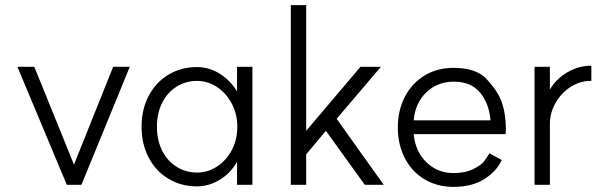

<svg xmlns="http://www.w3.org/2000/svg" viewBox="-20 -722 2373 750"><path d="M298 0H241L48 -461H114L269 -79L422 -461H487Z M533 -227Q533 -294 560.5 -347Q588 -400 637.5 -430Q687 -460 749 -460Q796 -460 837 -435Q878 -410 906 -365V-461H966V0H906V-90Q880 -45 838 -19.5Q796 6 749 6Q687 6 637.5 -24Q588 -54 560.5 -107Q533 -160 533 -227ZM907 -227Q907 -277 885 -318Q863 -359 827 -382.5Q791 -406 750 -406Q705 -406 669 -383Q633 -360 613 -319.5Q593 -279 593 -227Q593 -175 613 -134.5Q633 -94 669 -71Q705 -48 750 -48Q791 -48 827 -71Q863 -94 885 -135Q907 -176 907 -227Z M1176 -211 1388 -461H1468L1295 -258L1479 0H1405L1253 -211L1176 -119V0H1116V-702H1176Z M1534 -224Q1534 -291 1561.5 -344Q1589 -397 1638.5 -427Q1688 -457 1751 -457Q1840 -457 1880.5 -413.5Q1921 -370 1937 -331Q1948 -302 1952 -273Q1956 -244 1956 -224Q1956 -204 1955 -198H1596Q1602 -131 1645.5 -88.5Q1689 -46 1751 -46Q1798 -46 1828.5 -61.5Q1859 -77 1869 -89.5Q1879 -102 1892 -123L1940 -97Q1920 -53 1872 -22.5Q1824 8 1751 8Q1688 8 1638.5 -21.5Q1589 -51 1561.5 -104Q1534 -157 1534 -224ZM1753 -403Q1689 -403 1645.5 -361.5Q1602 -320 1596 -252H1896Q1891 -317 1855.5 -360Q1820 -403 1753 -403Z M2068 -461H2128V-372Q2152 -414 2197 -440Q2242 -466 2290 -465V-406Q2249 -407 2211.5 -384Q2174 -361 2151 -321.5Q2128 -282 2128 -238V0H2068Z"/></svg>

Font: SUITE Light
Style: Regular
Weight: 300
Designer: Sun
Foundry: Sun
Version: Version 2.040